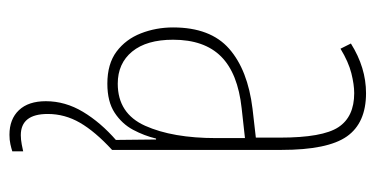

<svg xmlns="http://www.w3.org/2000/svg" viewBox="-214 -363 794 406"><g transform="rotate(90 183.0 -160.0)"><path d="M177 -537Q240 -537 268.5 -496.5Q297 -456 297 -358V0H276L275 -93H273Q267 -68 254.5 -44.5Q242 -21 218.5 -5.5Q195 10 157 10Q115 10 89 -9.5Q63 -29 50.5 -61Q38 -93 38 -129Q38 -208 83 -247.5Q128 -287 210 -297L271 -304V-355Q271 -445 249 -478.5Q227 -512 177 -512Q159 -512 135 -506Q111 -500 83 -483L72 -505Q123 -537 177 -537ZM209 -274Q135 -266 99.5 -230.5Q64 -195 64 -129Q64 -73 89 -42.5Q114 -12 157 -12Q220 -12 246 -70Q272 -128 272 -220V-281ZM221 136Q221 193 266 193Q275 193 285.5 191Q296 189 300 188V211Q294 213 285 215Q276 217 265 217Q232 217 213 197Q194 177 194 140Q194 99 216.5 61.5Q239 24 277 -9L297 0Q258 36 239.5 68Q221 100 221 136Z"/></g></svg>

Font: Noto Sans Gujarati ExtraCondensed Thin
Style: Regular
Weight: 100
Width: 2
Designer: Jelle Bosma - Monotype Design Team, Universal Thirst
Foundry: Monotype Imaging Inc.
Version: Version 2.106; ttfautohint (v1.8.4.7-5d5b)